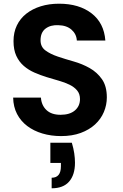

<svg xmlns="http://www.w3.org/2000/svg" viewBox="-20 -728 664 1037"><path d="M368 43Q377 73 381 100Q385 127 385 151Q385 216 353.5 252.5Q322 289 259 289V232Q309 232 309 170V152H252V43ZM557 -202Q557 -161 541 -123Q525 -85 493.5 -56Q462 -27 416 -10Q370 7 310 7Q256 7 209 -7Q162 -21 127 -47.5Q92 -74 72 -112.5Q52 -151 51 -201H201Q204 -159 231 -133.5Q258 -108 307 -108Q357 -108 384.5 -131.5Q412 -155 412 -193Q412 -221 396.5 -239.5Q381 -258 355.5 -270.5Q330 -283 298 -292Q266 -301 232 -311.5Q198 -322 166 -336Q134 -350 108.5 -372Q83 -394 68 -426.5Q53 -459 53 -506Q53 -553 71 -590.5Q89 -628 122 -654Q155 -680 200 -694Q245 -708 299 -708Q407 -708 474.5 -656Q542 -604 549 -509H395Q393 -544 366.5 -567.5Q340 -591 295 -592Q253 -594 226 -573.5Q199 -553 199 -510Q199 -475 225.5 -455.5Q252 -436 292 -422.5Q332 -409 378 -396Q424 -383 464 -360.5Q504 -338 530.5 -300.5Q557 -263 557 -202Z"/></svg>

Font: Poppins SemiBold
Style: Regular
Weight: 600
Designer: Ninad Kale (Devanagari), Jonny Pinhorn (Latin)
Foundry: Indian Type Foundry
Version: Version 3.002 2017